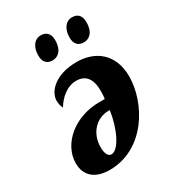

<svg xmlns="http://www.w3.org/2000/svg" viewBox="-184 -856 876 969"><g transform="rotate(-30 254.0 -371.5)"><path d="M378 -613C407 -613 439 -634 439 -696C439 -735 419 -753 388 -753C350 -753 326 -719 326 -670C326 -631 346 -613 378 -613ZM196 -613C224 -613 257 -634 257 -696C257 -735 236 -753 206 -753C167 -753 144 -719 144 -670C144 -631 164 -613 196 -613ZM168 10C374 10 489 -198 489 -350C489 -483 402 -546 295 -546C168 -546 110 -478 110 -427C110 -410 114 -393 121 -381C145 -423 191 -465 245 -465C302 -465 328 -427 328 -359C328 -339 327 -325 325 -313H294C146 -313 36 -215 36 -104C36 -32 85 10 168 10ZM215 -54C196 -54 185 -77 185 -112C185 -196 243 -252 311 -252H319C306 -158 260 -54 215 -54Z"/></g></svg>

Font: Noto Serif ExtraCondensed Black
Style: Italic
Weight: 900
Width: 2
Italic angle: -12°
Designer: Monotype Design Team
Foundry: Monotype Imaging Inc.
Version: Version 2.014